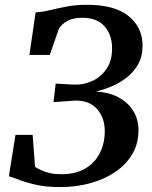

<svg xmlns="http://www.w3.org/2000/svg" viewBox="-20 -771 634 800"><path d="M230.5 8.5Q174 8.5 132.8 -0.5Q91.5 -9.5 63.2 -20.5Q35 -31.5 17 -36.5L44.5 -209H116L126 -75.5Q138.5 -68 153.8 -61Q169 -54 189 -49.5Q209 -45 235 -45Q294.5 -45 334.8 -68.5Q375 -92 395.8 -132.8Q416.5 -173.5 416.5 -225Q416.5 -279 385.5 -315.5Q354.5 -352 294.5 -352L203 -345.5L212 -422.5L288.5 -418.5Q327.5 -417 363.8 -433.2Q400 -449.5 423.5 -483.5Q447 -517.5 447 -569.5Q447 -626 415.5 -661.5Q384 -697 323 -697Q285.5 -697 261.2 -684Q237 -671 225 -650.5L187.5 -542H102.5L128.5 -719.5Q157.5 -721 188.8 -728.8Q220 -736.5 258 -743.8Q296 -751 344 -751Q458 -751 516 -703.8Q574 -656.5 574 -581Q574 -536 555.5 -503.2Q537 -470.5 507.8 -447.8Q478.5 -425 444.8 -411Q411 -397 379.5 -389.5Q431.5 -387 471.5 -366.5Q511.5 -346 534.2 -310.5Q557 -275 557 -227.5Q557 -172.5 531.2 -129Q505.5 -85.5 460.5 -54.8Q415.5 -24 356.5 -7.8Q297.5 8.5 230.5 8.5Z"/></svg>

Font: Merriweather 28pt SemiBold
Style: Italic
Weight: 600
Italic angle: -7.8°
Version: Version 2.101